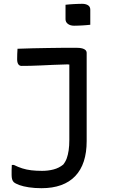

<svg xmlns="http://www.w3.org/2000/svg" viewBox="-20 -788 640 1008"><path d="M384 -537Q400 -537 411.5 -534Q423 -531 429 -525Q435 -519 435 -510Q435 -461 435 -415.5Q435 -370 435 -326.5Q435 -283 435 -238Q435 -193 435 -146Q435 -99 435 -47Q435 13 420 59Q405 105 375 136.5Q345 168 300.5 184Q256 200 198 200Q162 200 132 195.5Q102 191 81.5 183.5Q61 176 52 168Q46 162 43.5 152.5Q41 143 41 131Q41 118 41 104.5Q41 91 42 78H53Q75 89 97 96Q119 103 144.5 106Q170 109 201 109Q233 109 261.5 101.5Q290 94 312 76Q324 61 330.5 43Q337 25 340.5 1Q344 -23 344 -54Q344 -109 344 -157Q344 -205 344 -251.5Q344 -298 344 -345.5Q344 -393 344 -449L335 -450Q295 -449 260 -447.5Q225 -446 195 -444.5Q165 -443 139.5 -442.5Q114 -442 93 -442Q82 -442 76 -451Q70 -460 70 -477Q70 -491 70.5 -505Q71 -519 72 -532Q112 -534 152.5 -534.5Q193 -535 232.5 -536Q272 -537 310 -537Q348 -537 384 -537ZM324 -763Q334 -764 344.5 -765Q355 -766 366.5 -766.5Q378 -767 389 -767.5Q400 -768 411 -768Q430 -768 442 -760.5Q454 -753 454 -737V-658Q444 -657 433.5 -656Q423 -655 412.5 -654.5Q402 -654 391 -653.5Q380 -653 369 -653Q349 -653 336.5 -662.5Q324 -672 324 -687Z"/></svg>

Font: Rec Mono Semicasual
Style: Regular
Weight: 400
Version: Version 1.085; ttfautohint (v1.8.4.7-5d5b)